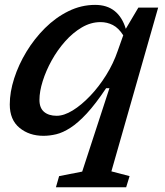

<svg xmlns="http://www.w3.org/2000/svg" viewBox="-20 -545 676 786"><path d="M316.5 157.5 428 -184H414.5Q371 -119 335 -80.2Q299 -41.5 268.2 -21.8Q237.5 -2 210.5 4.5Q183.5 11 158 11Q99.5 11 59.8 -21.8Q20 -54.5 20 -117.5Q20 -168 38 -224Q56 -280 88.2 -333.2Q120.5 -386.5 164.2 -430Q208 -473.5 260.2 -499.2Q312.5 -525 369.5 -525Q418 -525 449.2 -500Q480.5 -475 495 -427L546.5 -514H627.5L436 156.5L510.5 176L496.5 221.5H209L222 176ZM141.5 -136Q141.5 -103 160.5 -87Q179.5 -71 212 -71Q242 -71 277.8 -93Q313.5 -115 349.2 -152.5Q385 -190 414.8 -237.8Q444.5 -285.5 462 -337L484.5 -400.5Q465.5 -430.5 442 -442.5Q418.5 -454.5 391.5 -454.5Q352 -454.5 315 -432.8Q278 -411 246.5 -375.5Q215 -340 191.5 -297.5Q168 -255 154.8 -212.8Q141.5 -170.5 141.5 -136Z"/></svg>

Font: Newsreader 6pt Medium
Style: Italic
Weight: 500
Italic angle: -17°
Designer: Hugues Gentile
Foundry: Production Type
Version: Version 1.003; ttfautohint (v1.8.3)